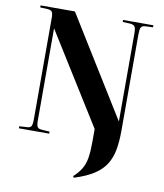

<svg xmlns="http://www.w3.org/2000/svg" viewBox="-101 -812 962 1123"><g transform="rotate(10 380.5 -250.5)"><path d="M48 0V-12L94 -15Q113 -15 119 -26.5Q125 -38 125 -68V-671Q125 -695 118.5 -705Q112 -715 90 -716L48 -718V-730H252L616 -142H617V-666Q617 -694 610 -704Q603 -714 583 -716L538 -718V-730H718V-718L672 -716Q653 -715 647 -703.5Q641 -692 641 -662V-91Q641 -29 632.5 20Q624 69 601 107.5Q578 146 533 176Q488 206 414 229L409 220Q440 192 456.5 163.5Q473 135 479 97.5Q485 60 485 2V-73L150 -610H149V-64Q149 -36 155.5 -26Q162 -16 183 -15L228 -12V0Z"/></g></svg>

Font: Literata 72pt
Style: Bold
Weight: 700
Designer: Latin by Veronika Burian and Jose Scaglione. Greek by Irene Vlachou. Cyrillic by Vera Evstafieva.
Foundry: TypeTogether
Version: Version 3.002